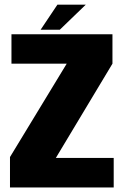

<svg xmlns="http://www.w3.org/2000/svg" viewBox="-20 -826 556 846"><path d="M24 0H481V-130H226L475.5 -545.5V-675H30.5V-545.5H274L24 -134ZM159 -695H243.5L358 -805.5H233Z"/></svg>

Font: Anybody SemiCondensed ExtraBold
Style: Regular
Weight: 800
Width: 4
Version: Version 1.113;gftools[0.9.25]